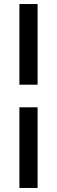

<svg xmlns="http://www.w3.org/2000/svg" viewBox="-20 -750 282 950"><path d="M76 -331V-730H166V-331ZM76 180V-219H166V180Z"/></svg>

Font: MuseoModerno SemiBold
Style: Regular
Weight: 400
Version: Version 1.001